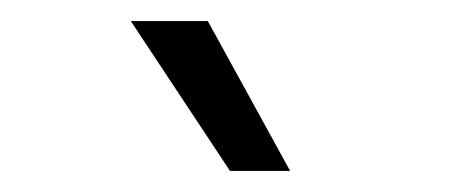

<svg xmlns="http://www.w3.org/2000/svg" viewBox="-20 -716 440 182"><path d="M104 -696H177L255 -554H198Z"/></svg>

Font: Sarabun Light
Style: Regular
Weight: 300
Designer: Suppakit Chalermlarp | Katatrad Co.,Ltd.
Foundry: Cadson Demak Co.,Ltd.
Version: Version 1.000; ttfautohint (v1.6)